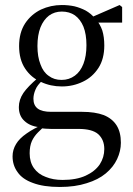

<svg xmlns="http://www.w3.org/2000/svg" viewBox="-20 -491 529 764"><path d="M218 253Q279 253 325 238Q371 224 401 199Q431 174 446 142Q461 110 461 77Q461 35 444 8Q427 -19 393 -33Q358 -46 307 -46H184Q147 -46 130 -59Q113 -72 113 -98Q113 -115 121 -134Q128 -152 150 -172L131 -188V-181Q91 -147 73 -121Q55 -94 55 -65Q55 -30 77 -10Q99 11 136 15V18Q147 20 160 21Q173 22 183 22H293Q347 22 371 43Q395 65 395 102Q395 135 377 163Q358 191 321 208Q284 225 229 225Q191 225 162 213Q132 202 115 178Q98 154 98 119Q98 90 107 70Q116 51 131 36Q146 21 161 8L157 2Q114 20 86 40Q57 60 44 82Q30 105 30 131Q30 167 50 194Q69 222 111 237Q153 253 218 253ZM226 -147Q271 -147 310 -166Q348 -184 372 -221Q395 -257 395 -310Q395 -344 387 -370Q378 -396 360 -416L357 -419Q342 -437 321 -449Q300 -460 276 -466Q252 -471 226 -471Q182 -471 143 -453Q104 -434 80 -398Q56 -361 56 -308Q56 -254 80 -218Q104 -182 143 -165Q181 -147 226 -147ZM225 -173Q195 -173 174 -189Q152 -204 141 -235Q129 -265 129 -308Q129 -351 141 -382Q153 -412 175 -429Q197 -445 226 -445Q256 -445 278 -430Q300 -414 312 -385Q324 -355 324 -311Q324 -268 312 -237Q300 -206 278 -190Q255 -173 225 -173ZM337 -401H466V-463L456 -471L341 -421H336Z"/></svg>

Font: Source Serif 4 48pt
Style: Regular
Weight: 400
Designer: Frank Grie√ühammer
Foundry: Adobe Systems Incorporated
Version: Version 4.004;hotconv 1.0.116;makeotfexe 2.5.65601